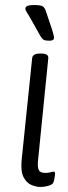

<svg xmlns="http://www.w3.org/2000/svg" viewBox="-20 -738 270 764"><path d="M141 6Q124 6 105 -2Q86 -10 74 -32.5Q62 -55 66 -100L108 -507Q110 -525 140 -525H144Q175 -525 172 -505L131 -96Q129 -72 134.5 -61Q140 -50 160 -50Q174 -50 181 -52.5Q188 -55 194 -55Q200 -55 199 -43Q198 -34 196 -24.5Q194 -15 192 -11Q188 -3 172 1.5Q156 6 141 6ZM177 -576Q162 -576 155 -579Q148 -582 140 -596L104 -660Q94 -678 87.5 -687.5Q81 -697 81 -704Q81 -718 116 -718Q143 -718 151 -712Q159 -706 163 -692L187 -621Q189 -614 192 -603.5Q195 -593 195 -588Q195 -576 177 -576Z"/></svg>

Font: Asap Condensed Condensed Light
Style: Italic
Weight: 300
Width: 3
Italic angle: -6°
Designer: Pablo Cosgaya
Foundry: Omnibus-Type
Version: Version 3.001; ttfautohint (v1.8.4.7-5d5b)